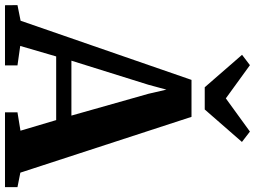

<svg xmlns="http://www.w3.org/2000/svg" viewBox="-170 -875 1021 769"><g transform="rotate(90 340.5 -490.5)"><path d="M39 -62.5 276 -747H424L647.5 -61.5L705.5 -50V0H406V-50L479.5 -62L437 -205H182L140 -61L218 -50V0H-23L-23.5 -50ZM419 -266 331.5 -575 315 -646.5 295.5 -574.5 199 -266ZM305.5 -800 175.5 -949.5 217 -981 350 -884.5 483 -981 524.5 -949 394.5 -800Z"/></g></svg>

Font: Merriweather 48pt
Style: Bold
Weight: 700
Version: Version 2.100